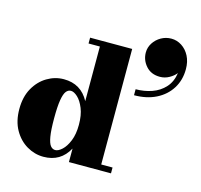

<svg xmlns="http://www.w3.org/2000/svg" viewBox="-122 -1003 1202 1146"><g transform="rotate(15 479.0 -430.5)"><path d="M672 -751Q672 -782.5 689.5 -809.8Q707 -837 736 -853.5Q765 -870 799 -870Q833.5 -870 863.2 -850.8Q893 -831.5 911 -797Q929 -762.5 929 -716Q929 -648.5 896.5 -596.5Q864 -544.5 805.8 -515.2Q747.5 -486 670 -486V-523Q723 -523 770 -539.5Q817 -556 849 -591.2Q881 -626.5 889 -681.5Q874 -662 847.2 -647Q820.5 -632 790 -632Q735.5 -632 703.8 -668Q672 -704 672 -751ZM658 -36V0H398V-83.5Q348 9 242 9Q187.5 9 139 -19.5Q90.5 -48 60.2 -101.5Q30 -155 30 -230Q30 -305 60.2 -358.8Q90.5 -412.5 139 -441.2Q187.5 -470 242 -470Q348 -470 398 -376.5V-714H328V-750H588V-36ZM398 -230Q398 -289.5 381.5 -330.5Q365 -371.5 342 -392.8Q319 -414 300 -414Q283 -414 270.8 -398.5Q258.5 -383 251.8 -343Q245 -303 245 -230Q245 -157 251.8 -117.5Q258.5 -78 270.8 -63Q283 -48 300 -48Q319 -48 342 -69.2Q365 -90.5 381.5 -131.2Q398 -172 398 -230Z"/></g></svg>

Font: Bodoni* 06pt Fatface
Style: Regular
Weight: 900
Version: Version 2.3